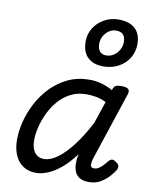

<svg xmlns="http://www.w3.org/2000/svg" viewBox="-95 -931 812 1018"><g transform="rotate(10 311.5 -421.5)"><path d="M169 17Q129 17 100 -2Q71 -21 55.5 -56.5Q40 -92 40 -141Q40 -186 53 -237.5Q66 -289 92 -338.5Q118 -388 157.5 -429Q197 -470 249 -494.5Q301 -519 366 -519Q398 -519 430 -510Q462 -501 490 -485L491 -489Q497 -506 507 -510.5Q517 -515 535 -515Q566 -515 574.5 -505.5Q583 -496 576 -476L455 -111Q451 -97 449.5 -85Q448 -73 452.5 -66.5Q457 -60 468 -60Q481 -60 492.5 -67Q504 -74 515 -85.5Q526 -97 536 -110Q543 -119 552.5 -122Q562 -125 575 -115Q592 -105 593.5 -94.5Q595 -84 590 -74Q580 -57 561 -36Q542 -15 515.5 0.5Q489 16 454 16Q422 16 403.5 4.5Q385 -7 377.5 -25.5Q370 -44 369.5 -66Q369 -88 373 -110Q374 -112 374.5 -114.5Q375 -117 375 -120Q338 -70 301.5 -40Q265 -10 231.5 3.5Q198 17 169 17ZM130 -153Q130 -125 138 -104.5Q146 -84 161 -73.5Q176 -63 198 -63Q232 -63 270 -90.5Q308 -118 348.5 -170.5Q389 -223 428 -298L468 -417Q439 -431 413 -435.5Q387 -440 362 -440Q314 -440 276.5 -420.5Q239 -401 211.5 -369Q184 -337 166 -298.5Q148 -260 139 -222Q130 -184 130 -153ZM423 -601Q368 -601 338 -630.5Q308 -660 308 -715Q308 -756 328.5 -788.5Q349 -821 384 -840.5Q419 -860 461 -860Q519 -860 550 -831.5Q581 -803 581 -748Q581 -707 560.5 -673.5Q540 -640 504 -620.5Q468 -601 423 -601ZM428 -661Q450 -661 468 -673Q486 -685 497 -704.5Q508 -724 508 -746Q508 -774 495.5 -787Q483 -800 457 -800Q437 -800 419.5 -788Q402 -776 391.5 -757Q381 -738 381 -716Q381 -689 393 -675Q405 -661 428 -661Z"/></g></svg>

Font: Playwrite SK
Style: Regular
Weight: 400
Designer: Veronika Burian, José Scaglione
Foundry: TypeTogether
Version: Version 1.002